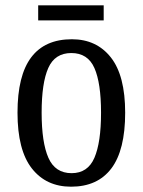

<svg xmlns="http://www.w3.org/2000/svg" viewBox="-20 -694 538 724"><path d="M248 10Q154 10 100 -59Q46 -128 46 -269Q46 -409 97.5 -477.5Q149 -546 251 -546Q344 -546 398 -477.5Q452 -409 452 -269Q452 -128 400 -59Q348 10 248 10ZM250 -41Q311 -41 336 -99Q361 -157 361 -269Q361 -381 336 -437.5Q311 -494 249 -494Q187 -494 162 -437.5Q137 -381 137 -269Q137 -157 162.5 -99Q188 -41 250 -41ZM124 -617V-674H371V-617Z"/></svg>

Font: Noto Serif Sinhala Condensed
Style: Regular
Weight: 400
Width: 3
Designer: Jelle Bosma - Monotype Design Team
Foundry: Monotype Imaging Inc.
Version: Version 2.007; ttfautohint (v1.8.4.7-5d5b)